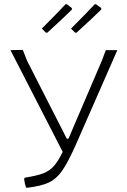

<svg xmlns="http://www.w3.org/2000/svg" viewBox="-20 -873 593 900"><path d="M530 -638 333 -189Q297 -109 270.5 -71.5Q244 -34 209 -17.5Q174 -1 109 7L102 6Q96 -10 93 -34L96 -40Q152 -49 181.5 -60Q211 -71 231.5 -93.5Q252 -116 274 -161L29 -638L87 -639L107 -588L293 -223H301L458 -590L476 -638ZM287 -853H294L317 -835V-828Q281 -792 202 -720H195L176 -739Q251 -814 287 -853ZM424 -853H430L455 -835L454 -828Q418 -792 339 -720H332L313 -739Q388 -814 424 -853Z"/></svg>

Font: Luna Sans Light
Style: Regular
Weight: 300
Designer: Juan Pablo del Peral
Foundry: Huerta Tipografica
Version: Version 2.001; ttfautohint (v1.5)